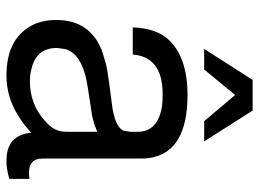

<svg xmlns="http://www.w3.org/2000/svg" viewBox="-124 -657 804 596"><g transform="rotate(90 278.0 -359.0)"><path d="M535.2 -48.8V14.2Q505.9 22 488.8 22.9H487.8H478Q407.2 22.9 394 -40L392.1 -54.2Q363.8 -27.8 336.9 -12.2Q280.8 22.9 213.9 22.9Q104 22.9 61 -51.8Q42 -85.9 42 -131.8Q42 -233.9 133.8 -272L145 -275.9L179.2 -286.1Q188 -288.1 198.2 -290Q228 -294.9 301.8 -304.2Q375 -313 386.2 -341.8V-342.8V-344.2L389.2 -361.8V-383.8Q389.2 -448.2 308.1 -460Q291 -461.9 272 -461.9Q168.9 -461.9 151.9 -387.2Q149.9 -377.9 148.9 -369.1H64.9Q67.9 -440.9 101.1 -478Q155.8 -539.1 274.9 -539.1Q451.2 -539.1 470.2 -422.9Q472.2 -411.1 472.2 -396V-87.9Q472.2 -46.9 517.1 -46.9H519Q524.9 -46.9 529.8 -47.9H530.8ZM389.2 -165V-258.8L378.9 -254.9Q362.8 -248 340.8 -243.2L254.9 -230Q148.9 -214.8 132.8 -161.1L128.9 -134.8V-133.8Q128.9 -68.8 195.8 -54.2Q211.9 -49.8 231.9 -49.8Q304.2 -49.8 356 -97.2Q369.1 -108.9 377 -120.1Q389.2 -138.2 389.2 -165ZM228 -741.2H323.2L418.9 -590.8H356L274.9 -687L195.8 -590.8H131.8Z"/></g></svg>

Font: SolaimanLipiNormal
Style: Normal
Weight: 400
Designer: Solaiman Karim
Version: Version 1.6.1 ; ttfautohint (v1.5.65-e2d9)